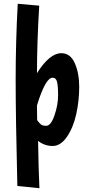

<svg xmlns="http://www.w3.org/2000/svg" viewBox="-20 -753 450 1018"><path d="M305 -471Q353 -471 376.5 -418Q400 -365 400 -292.5Q400 -220 384.5 -149Q369 -78 335.5 -28.5Q302 21 259 21Q216 21 182 -6Q184 139 189 245L72 233Q63 -134 63 -331.5Q63 -529 74 -733L188 -723Q176 -526 176 -365Q243 -471 305 -471ZM176 -194 177 -116Q189 -99 198 -92.5Q207 -86 225 -86Q250 -86 269 -141.5Q288 -197 288 -247Q288 -297 282.5 -319Q277 -341 259 -341Q221 -341 176 -194Z"/></svg>

Font: Boogaloo
Style: Regular
Weight: 400
Designer: John Vargas Beltran
Foundry: John Vargas Beltran
Version: Version 1.002